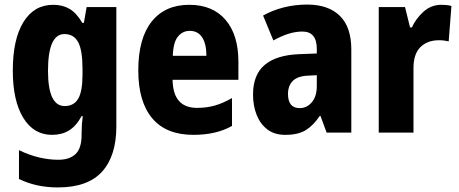

<svg xmlns="http://www.w3.org/2000/svg" viewBox="-20 -580 2009 840"><path d="M213 -559Q254 -559 284.5 -541Q315 -523 340 -480H347L359 -549H489V-27Q489 102 426.5 171Q364 240 233 240Q138 240 63 203V77Q109 99 152 109Q195 119 235 119Q284 119 310.5 94Q337 69 337 10V3Q337 -35 342 -72H337Q313 -28 281.5 -9Q250 10 208 10Q127 10 81.5 -65Q36 -140 36 -271Q36 -408 82.5 -483.5Q129 -559 213 -559ZM262 -431Q190 -431 190 -270Q190 -116 263 -116Q303 -116 322 -148Q341 -180 341 -254V-278Q341 -360 322 -395.5Q303 -431 262 -431Z M808 -559Q910 -559 966.5 -493.5Q1023 -428 1023 -310V-231H735Q737 -108 842 -108Q883 -108 919 -118Q955 -128 995 -151V-29Q926 10 826 10Q707 10 646 -62.5Q585 -135 585 -272Q585 -412 643.5 -485.5Q702 -559 808 -559ZM810 -445Q779 -445 758.5 -420Q738 -395 736 -336H883Q883 -388 864.5 -416.5Q846 -445 810 -445Z M1324 -560Q1416 -560 1466.5 -511Q1517 -462 1517 -363V0H1409L1382 -73H1379Q1351 -31 1317.5 -10.5Q1284 10 1228 10Q1181 10 1150 -13.5Q1119 -37 1103 -77Q1087 -117 1087 -166Q1087 -253 1138 -296Q1189 -339 1288 -343L1366 -346V-366Q1366 -442 1303 -442Q1274 -442 1243 -432.5Q1212 -423 1176 -403L1131 -512Q1172 -535 1221 -547.5Q1270 -560 1324 -560ZM1327 -249Q1282 -247 1261 -226Q1240 -205 1240 -169Q1240 -107 1291 -107Q1323 -107 1344.5 -133Q1366 -159 1366 -203V-251Z M1911 -559Q1921 -559 1932 -558Q1943 -557 1955 -554L1943 -399Q1935 -401 1923.5 -402.5Q1912 -404 1901 -404Q1849 -404 1818.5 -373Q1788 -342 1789 -278V0H1637V-549H1752L1774 -460H1782Q1799 -498 1832.5 -528.5Q1866 -559 1911 -559Z"/></svg>

Font: Noto Sans Kannada Condensed ExtraBold
Style: Regular
Weight: 800
Width: 3
Designer: Jelle Bosma - Monotype Design Team
Foundry: Monotype Imaging Inc.
Version: Version 2.005; ttfautohint (v1.8.4.7-5d5b)